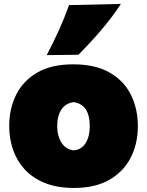

<svg xmlns="http://www.w3.org/2000/svg" viewBox="-20 -929 739 967"><path d="M353.5 17.6Q267.1 17.6 205.1 -7.8Q143.1 -33.2 103.5 -76.9Q64 -120.6 45.2 -176.5Q26.4 -232.4 26.4 -293.9Q26.4 -381.8 61.5 -452.1Q96.7 -522.5 168 -563.7Q239.3 -605 348.1 -605Q460 -605 532.2 -563.5Q604.5 -522 639.4 -451.4Q674.3 -380.9 674.3 -293.9Q674.3 -204.1 637.7 -133.8Q601.1 -63.5 529.8 -22.9Q458.5 17.6 353.5 17.6ZM352.1 -171.9Q390.6 -175.3 411.4 -208.5Q432.1 -241.7 432.1 -293.9Q432.1 -401.4 352.1 -414.6Q311.5 -410.2 289.8 -378.2Q268.1 -346.2 268.1 -293.9Q268.1 -244.1 290.3 -209.7Q312.5 -175.3 352.1 -171.9ZM215.3 -651.4Q248.5 -714.8 276.9 -777.3Q305.2 -839.8 327.6 -903.3L588.9 -909.2Q545.4 -842.8 490.7 -778.6Q436 -714.4 375 -653.3Z"/></svg>

Font: Pinar-DS1-FD Black
Style: Regular
Weight: 900
Designer: Amin Abedi
Version: Version 2.000